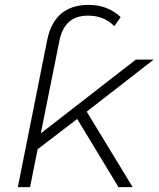

<svg xmlns="http://www.w3.org/2000/svg" viewBox="-20 -766 649 786"><path d="M53 0 173 -601Q202 -746 343 -746Q421 -746 474 -696L448 -659Q406 -702 340 -702Q243 -702 223 -598L147 -220L536 -522H609L335 -309L523 0H465L296 -279L134 -155L103 0Z"/></svg>

Font: Montserrat Light
Style: Italic
Weight: 300
Italic angle: -11.3°
Designer: Julieta Ulanovsky
Foundry: Julieta Ulanovsky
Version: Version 9.000; ttfautohint (v1.8.4.7-5d5b)